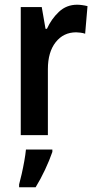

<svg xmlns="http://www.w3.org/2000/svg" viewBox="-20 -624 406 814"><path d="M307 -604Q316 -604 327.5 -602.5Q339 -601 351 -598L341 -481Q333 -484 321.5 -485.5Q310 -487 303 -487Q249 -487 216 -445Q183 -403 183 -331V-51H68V-594H157L173 -502H179Q198 -544 230 -574Q262 -604 307 -604ZM202 20Q190 55 171 95.5Q152 136 131 170H61V158Q66 140 72 113.5Q78 87 83 59Q88 31 90 10H202Z"/></svg>

Font: Noto Sans Tamil UI Condensed SemiBold
Style: Regular
Weight: 600
Width: 3
Designer: Jelle Bosma - Monotype Design Team
Foundry: Monotype Imaging Inc.
Version: Version 2.004; ttfautohint (v1.8.4.7-5d5b)